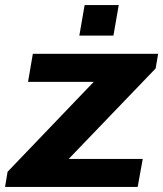

<svg xmlns="http://www.w3.org/2000/svg" viewBox="-38 -740 646 760"><path d="M-18 0 -8 -60 333 -416H73L92 -527H588L578 -469L234 -111H527L507 0ZM276 -599 297 -720H432L411 -599Z"/></svg>

Font: Archivo SemiExpanded
Style: Bold Italic
Weight: 700
Width: 6
Italic angle: -10°
Designer: Hector Gatti
Foundry: Omnibus-Type
Version: Version 2.001